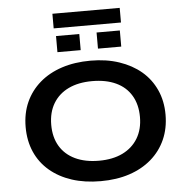

<svg xmlns="http://www.w3.org/2000/svg" viewBox="-64 -1078 1120 1151"><g transform="rotate(-5 495.5 -502.5)"><path d="M496 10Q400 10 323 -15Q246 -40 190 -87.5Q134 -135 104.5 -202Q75 -269 75 -352Q75 -435 105 -501.5Q135 -568 190.5 -616Q246 -664 323.5 -689.5Q401 -715 497 -715Q592 -715 669 -689Q746 -663 801 -616.5Q856 -570 886.5 -503Q917 -436 917 -354Q917 -271 887 -204Q857 -137 801.5 -89Q746 -41 669 -15.5Q592 10 496 10ZM496 -113Q579 -113 638.5 -142Q698 -171 730.5 -225Q763 -279 763 -353Q763 -428 731 -482Q699 -536 639 -564Q579 -592 496 -592Q413 -592 353.5 -563.5Q294 -535 261.5 -481Q229 -427 229 -352Q229 -277 261 -223.5Q293 -170 353 -141.5Q413 -113 496 -113ZM294 -927V-1015H699V-927ZM304 -783V-880H444V-783ZM548 -783V-880H688V-783Z"/></g></svg>

Font: Nunito Sans 10pt Expanded
Style: Bold
Weight: 700
Width: 7
Designer: Vernon Adams
Foundry: Vernon Adams
Version: Version 3.101;gftools[0.9.27]